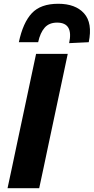

<svg xmlns="http://www.w3.org/2000/svg" viewBox="-20 -999 498 1019"><path d="M20 0Q32.5 -57.5 43.8 -111Q55 -164.5 69.5 -233L120.5 -473Q135.5 -543.5 147.2 -598.8Q159 -654 171.5 -713H339.5Q327 -654 315.2 -598.2Q303.5 -542.5 288.5 -473L237.5 -233Q223 -164.5 211.8 -111Q200.5 -57.5 188 0ZM347 -770Q370.5 -879 283 -879Q240.5 -879 216.8 -851.8Q193 -824.5 182.5 -775H80Q102 -879 149 -929Q196 -979 289 -979Q380.5 -979 426.2 -928Q472 -877 451 -775Z"/></svg>

Font: Commissioner
Style: Bold Italic
Weight: 700
Italic angle: -12°
Designer: Kostas Bartsokas
Foundry: Kostas Bartsokas
Version: Version 1.000; ttfautohint (v1.8.3)